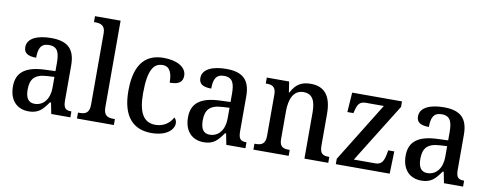

<svg xmlns="http://www.w3.org/2000/svg" viewBox="-64 -1077 3577 1404"><g transform="rotate(10 1724.5 -375.0)"><path d="M188 10C263 10 292 -27 331 -82H339L355 0H497V-44H494C452 -44 437 -60 437 -116V-374C437 -501 377 -547 259 -547C160 -547 83 -516 83 -449C83 -404 114 -386 175 -386C175 -450 189 -494 252 -494C319 -494 331 -447 331 -373V-314L254 -311C114 -306 44 -257 44 -151C44 -41 107 10 188 10ZM221 -52C175 -52 154 -85 154 -146C154 -223 184 -263 278 -268L331 -271V-191C331 -108 288 -52 221 -52Z M546 0H820V-44H809C767 -44 736 -55 736 -117V-760H546V-716H558C593 -716 630 -707 630 -649V-117C630 -55 599 -44 558 -44H546Z M1099 10C1214 10 1264 -45 1264 -90C1264 -109 1257 -122 1246 -131C1224 -88 1180 -54 1118 -54C1028 -54 990 -126 990 -266C990 -443 1031 -494 1096 -494C1153 -494 1168 -441 1168 -376C1238 -376 1264 -399 1264 -444C1264 -509 1191 -547 1095 -547C974 -547 881 -480 881 -265C881 -67 971 10 1099 10Z M1488 10C1563 10 1592 -27 1631 -82H1639L1655 0H1797V-44H1794C1752 -44 1737 -60 1737 -116V-374C1737 -501 1677 -547 1559 -547C1460 -547 1383 -516 1383 -449C1383 -404 1414 -386 1475 -386C1475 -450 1489 -494 1552 -494C1619 -494 1631 -447 1631 -373V-314L1554 -311C1414 -306 1344 -257 1344 -151C1344 -41 1407 10 1488 10ZM1521 -52C1475 -52 1454 -85 1454 -146C1454 -223 1484 -263 1578 -268L1631 -271V-191C1631 -108 1588 -52 1521 -52Z M1856 0H2118V-44H2113C2072 -44 2042 -52 2042 -111V-318C2042 -402 2067 -478 2145 -478C2212 -478 2235 -428 2235 -342V0H2412V-44H2408C2366 -44 2341 -53 2341 -116V-351C2341 -488 2285 -547 2187 -547C2122 -547 2077 -525 2043 -457H2039L2027 -536H1861V-492H1866C1906 -492 1937 -483 1937 -424V-116C1937 -53 1905 -44 1863 -44H1856Z M2468 0H2868L2873 -166H2828L2823 -139C2814 -88 2799 -56 2753 -56H2592L2865 -495V-536H2495L2485 -390H2530L2533 -402C2546 -455 2558 -480 2607 -480H2740L2468 -40Z M3104 10C3179 10 3208 -27 3247 -82H3255L3271 0H3413V-44H3410C3368 -44 3353 -60 3353 -116V-374C3353 -501 3293 -547 3175 -547C3076 -547 2999 -516 2999 -449C2999 -404 3030 -386 3091 -386C3091 -450 3105 -494 3168 -494C3235 -494 3247 -447 3247 -373V-314L3170 -311C3030 -306 2960 -257 2960 -151C2960 -41 3023 10 3104 10ZM3137 -52C3091 -52 3070 -85 3070 -146C3070 -223 3100 -263 3194 -268L3247 -271V-191C3247 -108 3204 -52 3137 -52Z"/></g></svg>

Font: Noto Serif Ethiopic SemiCondensed Medium
Style: Regular
Weight: 500
Width: 4
Designer: Monotype Design Team
Foundry: Monotype Imaging Inc.
Version: Version 2.102